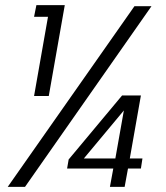

<svg xmlns="http://www.w3.org/2000/svg" viewBox="-20 -724 642 744"><path d="M501 -700H567L77 0H10ZM532 -110 526 -71H476L463 0H406L419 -71H240L246 -106L453 -354H526L483 -110ZM427 -110 460 -296 305 -110ZM166 -659H112L121 -704H231L169 -352H112Z"/></svg>

Font: SVN-Poppins Light
Style: Italic
Weight: 300
Italic angle: -10°
Designer: Ninad Kale (Devanagari), Jonny Pinhorn (Latin)
Foundry: Indian Type Foundry
Version: Version 3.002 2017; ttfautohint (v1.8.3)